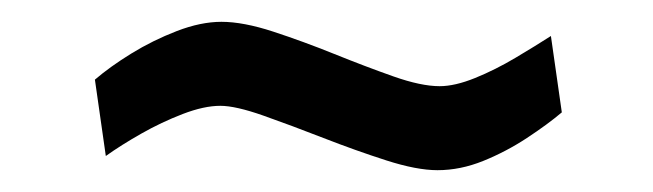

<svg xmlns="http://www.w3.org/2000/svg" viewBox="-20 -347 599 176"><path d="M381 -191Q362 -191 334 -200Q306 -209 276.5 -220.5Q247 -232 221.5 -241Q196 -250 182 -250Q167 -250 147.5 -242.5Q128 -235 109.5 -224.5Q91 -214 77 -204L67 -274Q81 -286 100.5 -298Q120 -310 142 -318.5Q164 -327 183 -327Q203 -327 230.5 -318Q258 -309 286.5 -297.5Q315 -286 340.5 -277Q366 -268 383 -268Q397 -268 415.5 -275.5Q434 -283 452.5 -294Q471 -305 485 -314L495 -244Q482 -233 463 -220.5Q444 -208 423 -199.5Q402 -191 381 -191Z"/></svg>

Font: Cairo Play Medium
Style: Regular
Weight: 500
Version: Version 3.119